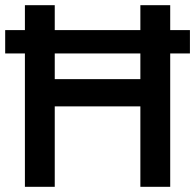

<svg xmlns="http://www.w3.org/2000/svg" viewBox="-20 -720 752 740"><path d="M0 -514H76V0H191V-310H521V0H636V-514H712V-604H636V-700H521V-604H191V-700H76V-604H0ZM191 -415V-514H521V-415Z"/></svg>

Font: MV Cash Medium
Style: Regular
Weight: 500
Designer: Rodrigo Fuenzalida
Foundry: fragTYPE
Version: Version 1.100;Glyphs 3.1.2 (3151)